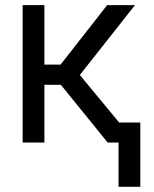

<svg xmlns="http://www.w3.org/2000/svg" viewBox="-20 -550 596 741"><path d="M67.4 -530.3H151.4V-300.8H213.9L393.6 -530.3H501L288.1 -260.7L439.9 -77.1H521.5V170.9H437.5V0H395.5L214.8 -222.7H151.4V0H67.4Z"/></svg>

Font: Pretendard GOV
Style: Regular
Weight: 400
Designer: Base glyphs from Inter by Rasmus Andersson; Hangeul glyphs from Noto Sans CJK(Source Han Sans) by Jang Soo-young and Kan
Foundry: Kil Hyung-jin
Version: Version 1.309